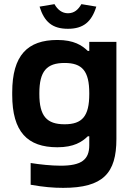

<svg xmlns="http://www.w3.org/2000/svg" viewBox="-20 -702 632 927"><path d="M542 -31V-500H411V-456H404C376 -483 337 -509 257 -509C113 -509 39 -435 39 -256V-244C39 -65 113 9 257 9C337 9 376 -17 404 -44H411V-1C411 69 373 98 273 98C228 98 171 92 128 85V190C190 201 237 205 285 205C478 205 542 134 542 -31ZM170 -248V-252C170 -359 206 -398 292 -398C377 -398 411 -359 411 -252V-248C411 -141 377 -102 292 -102C206 -102 170 -141 170 -248ZM171 -670 243 -682C258 -655 280 -638 308 -638C339 -638 358 -656 373 -682L445 -670C422 -596 382 -563 308 -563C233 -563 194 -596 171 -670Z"/></svg>

Font: LT Wave Alt Bold
Style: Regular
Weight: 700
Designer: Daniel Lyons
Version: Version 2.5 (Glyphs App)